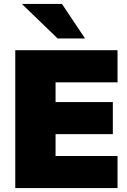

<svg xmlns="http://www.w3.org/2000/svg" viewBox="-20 -962 648 982"><path d="M274.9 -765.1 91.8 -941.9H296.9L415 -765.1ZM58.1 0V-705.1H581.1V-541H264.2V-439.9H557.1V-275.9H264.2V-164.1H581.1V0Z"/></svg>

Font: Mulish ExtraBlack
Style: Regular
Weight: 1000
Designer: Vernon Adams
Foundry: Vernon Adams
Version: Version 3.603; ttfautohint (v1.8.3)